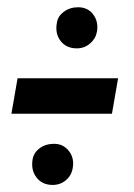

<svg xmlns="http://www.w3.org/2000/svg" viewBox="-20 -504 370 530"><path d="M11.5 -190 28.5 -288H306L289 -190ZM192 -370.5Q163 -370.5 147.2 -391Q131.5 -411.5 137 -441Q139.5 -459 156.2 -471.5Q173 -484 195.5 -484Q222.5 -484 237.5 -463.8Q252.5 -443.5 247.5 -416Q244 -397 228.5 -383.8Q213 -370.5 192 -370.5ZM125.5 6.5Q96.5 6.5 80.8 -14Q65 -34.5 70 -64Q73 -82.5 89.5 -94.8Q106 -107 129.5 -107Q155 -107 170.5 -86.8Q186 -66.5 180.5 -39Q177 -19 161.5 -6.2Q146 6.5 125.5 6.5Z"/></svg>

Font: Anybody UltraExpanded SemiBold
Style: Italic
Weight: 600
Width: 9
Italic angle: -10°
Designer: Tyler Finck
Foundry: Etcetera Type Company
Version: Version 1.010; ttfautohint (v1.8.3) -l 8 -r 50 -G 200 -x 14 